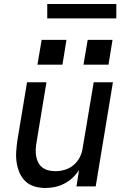

<svg xmlns="http://www.w3.org/2000/svg" viewBox="-20 -931 640 959"><path d="M206 8Q178 8 151.5 0Q125 -8 106.5 -26Q88 -44 77.5 -68.5Q67 -93 63 -120Q59 -147 61 -175Q63 -203 67 -231L115 -520H212L162 -217Q159 -200 158.5 -182.5Q158 -165 161 -148.5Q164 -132 172 -117.5Q180 -103 193 -93.5Q206 -84 222.5 -80Q239 -76 257 -76Q280 -76 304 -83Q328 -90 347.5 -106.5Q367 -123 378.5 -145.5Q390 -168 393 -192L448 -520H544L458 0H362L375 -83Q362 -61 342.5 -43Q323 -25 300.5 -13.5Q278 -2 254 3Q230 8 206 8ZM397 -608 418 -732H542L522 -608ZM167 -608 188 -732H312L292 -608ZM216 -839V-911H561V-839Z"/></svg>

Font: Iosevka SS04 Medium Extended
Style: Italic
Weight: 500
Width: 7
Italic angle: -9°
Monospace: yes
Designer: Belleve Invis
Foundry: Belleve Invis
Version: Version 19.0.0; ttfautohint (v1.8.4)